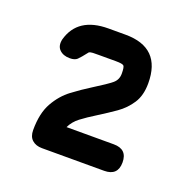

<svg xmlns="http://www.w3.org/2000/svg" viewBox="-78 -750 531 531"><g transform="rotate(20 187.0 -485.0)"><path d="M279.5 -298H96.5Q78.5 -298 67.5 -307.8Q56.5 -317.5 56.5 -337Q56.5 -386.5 74 -417.5Q91.5 -448.5 117.5 -468Q143.5 -487.5 168.5 -503Q207 -527 220.2 -538Q233.5 -549 233.5 -567Q233.5 -586 229.8 -590Q226 -594 206.5 -594H156.5Q146 -594 138.8 -593.8Q131.5 -593.5 127.5 -591Q112 -571 105 -564.5Q98 -558 83.5 -558Q64 -558 53 -569Q42 -580 46.5 -600Q66.5 -672 156.5 -672H206.5Q311.5 -672 311.5 -567Q311.5 -531 296.2 -507.8Q281 -484.5 257.8 -468.2Q234.5 -452 210.5 -437Q183 -420 166 -407Q149 -394 140.5 -376H279.5Q319.5 -376 319.5 -337Q319.5 -298 279.5 -298Z"/></g></svg>

Font: Jura Light
Style: Bold
Weight: 700
Version: Version 5.104